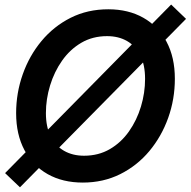

<svg xmlns="http://www.w3.org/2000/svg" viewBox="-20 -779 825 831"><path d="M338.4 11.2Q251.5 11.2 186.8 -25.1Q122.1 -61.5 85.9 -129.2Q49.8 -196.8 49.8 -289.1Q49.8 -376.5 78.4 -457.3Q106.9 -538.1 159.7 -601.6Q212.4 -665 285.6 -701.9Q358.9 -738.8 448.7 -738.8Q535.2 -738.8 599.9 -702.4Q664.6 -666 700.7 -598.6Q736.8 -531.2 736.8 -438Q736.8 -349.6 708 -269Q679.2 -188.5 626.5 -125.2Q573.7 -62 500.5 -25.4Q427.2 11.2 338.4 11.2ZM343.8 -105Q406.2 -105 455.3 -133.5Q504.4 -162.1 538.3 -210.4Q572.3 -258.8 590.1 -317.9Q607.9 -377 607.9 -437.5Q607.9 -498 587.2 -539.3Q566.4 -580.6 529.5 -601.6Q492.7 -622.6 443.4 -622.6Q380.9 -622.6 331.8 -593.8Q282.7 -564.9 248.8 -516.6Q214.8 -468.3 196.8 -409.2Q178.7 -350.1 178.7 -289.6Q178.7 -229.5 199.5 -188.5Q220.2 -147.5 257.3 -126.2Q294.4 -105 343.8 -105ZM66.4 31.7 2 -29.8 720.7 -759.3 785.2 -697.3Z"/></svg>

Font: Inter 28pt SemiBold
Style: Italic
Weight: 600
Italic angle: -9.3988°
Designer: Rasmus Andersson
Foundry: rsms
Version: Version 4.001;git-66647c0bb